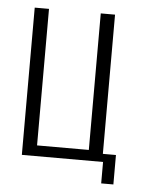

<svg xmlns="http://www.w3.org/2000/svg" viewBox="-46 -533 492 643"><g transform="rotate(5 200.5 -211.5)"><path d="M318 72V0H45V-495H93V-36H267V-495H315V-27H359V72Z"/></g></svg>

Font: Alumni Sans Light
Style: Regular
Weight: 300
Version: Version 1.018